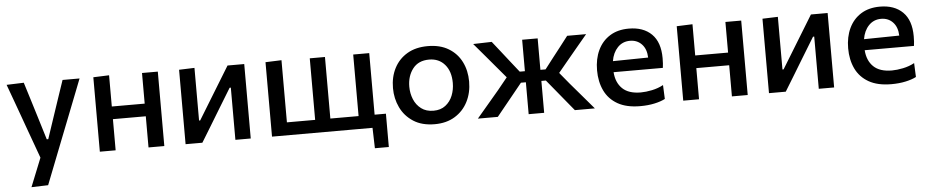

<svg xmlns="http://www.w3.org/2000/svg" viewBox="-41 -796 6182 1277"><g transform="rotate(-5 3050.0 -157.5)"><path d="M126.5 195.5Q145.5 148.5 164.8 100.2Q184 52 203 5Q185.5 -43 167.8 -92.2Q150 -141.5 133 -188L100.5 -278.5Q81 -332 60.8 -388Q40.5 -444 21 -497L136 -501Q155 -440 173 -382Q191 -324 209.5 -263.5L255.5 -113H265.5L316 -264Q336 -323 355.2 -380.8Q374.5 -438.5 394.5 -497H508Q492.5 -457 477.8 -419.5Q463 -382 445.5 -337.2Q428 -292.5 403.5 -230L348.5 -90Q311.5 5 285.2 71.5Q259 138 238 192Z M600 0V-497L705.5 -501V-292.5H925V-497H1030.5V0H925V-208H705.5V0Z M1172.5 0V-497L1275.5 -500.5V-149H1283L1376 -301Q1406.5 -350.5 1436.5 -399.8Q1466.5 -449 1496 -497H1607.5V0H1505V-348.5H1497L1405.5 -198.5Q1375 -148.5 1344.8 -98.5Q1314.5 -48.5 1284.5 0Z M2424.5 136.5 2420.5 0H1749.5V-497L1856.5 -501V-86H2045V-497H2146.5V-86H2335V-497H2442V-86H2517.5V136.5Z M2835.5 12Q2750 12 2693 -25Q2636 -62 2607.5 -121.8Q2579 -181.5 2579 -251Q2579 -325.5 2609.2 -384Q2639.5 -442.5 2696.2 -476Q2753 -509.5 2833.5 -509.5Q2915.5 -509.5 2972.2 -475.2Q3029 -441 3058.2 -382.5Q3087.5 -324 3087.5 -251Q3087.5 -176.5 3057.2 -117Q3027 -57.5 2970.5 -22.8Q2914 12 2835.5 12ZM2835 -78Q2883 -78 2915 -102.8Q2947 -127.5 2962.8 -167Q2978.5 -206.5 2978.5 -251Q2978.5 -328.5 2939.2 -374Q2900 -419.5 2834.5 -419.5Q2763 -419.5 2725.5 -370.8Q2688 -322 2688 -251Q2688 -206.5 2704.2 -167Q2720.5 -127.5 2753.2 -102.8Q2786 -78 2835 -78Z M3124 0Q3162 -44.5 3199.5 -89Q3237 -133.5 3274.5 -177.5L3339 -257L3285 -321Q3247.5 -365.5 3210.8 -409Q3174 -452.5 3136 -497L3260 -500.5Q3287 -466 3314.8 -431.2Q3342.5 -396.5 3369.5 -361.5L3428.5 -287H3463V-497H3566.5V-287H3601L3658 -361Q3684.5 -395 3711.2 -429.2Q3738 -463.5 3763.5 -497H3890Q3853 -453 3816.5 -409.2Q3780 -365.5 3744 -322L3689 -255.5L3753 -178Q3791 -134 3829 -89.2Q3867 -44.5 3905 0H3771.5Q3743.5 -34 3717 -66.2Q3690.5 -98.5 3663 -132L3596.5 -213H3566.5V0H3463V-213H3430L3363.5 -131Q3337 -98 3310.2 -65.5Q3283.5 -33 3257 0Z M4207.5 11.5Q4116 11.5 4057 -22.2Q3998 -56 3969.8 -115.2Q3941.5 -174.5 3941.5 -251Q3941.5 -326.5 3969 -384.8Q3996.5 -443 4048.8 -476Q4101 -509 4175.5 -509Q4272.5 -509 4327.8 -454.5Q4383 -400 4383 -293.5Q4383 -255.5 4379 -229H4050Q4055 -159 4096.5 -119Q4138 -79 4219 -79Q4252.5 -79 4293.8 -87.5Q4335 -96 4370 -115L4374 -22Q4345.5 -7 4302.8 2.2Q4260 11.5 4207.5 11.5ZM4176.5 -427.5Q4127 -427.5 4094 -393Q4061 -358.5 4052 -302.5L4287.5 -306Q4285.5 -363.5 4254.8 -395.5Q4224 -427.5 4176.5 -427.5Z M4495 0V-497L4600.5 -501V-292.5H4820V-497H4925.5V0H4820V-208H4600.5V0Z M5067.5 0V-497L5170.5 -500.5V-149H5178L5271 -301Q5301.5 -350.5 5331.5 -399.8Q5361.5 -449 5391 -497H5502.5V0H5400V-348.5H5392L5300.5 -198.5Q5270 -148.5 5239.8 -98.5Q5209.5 -48.5 5179.5 0Z M5884 11.5Q5792.5 11.5 5733.5 -22.2Q5674.5 -56 5646.2 -115.2Q5618 -174.5 5618 -251Q5618 -326.5 5645.5 -384.8Q5673 -443 5725.2 -476Q5777.5 -509 5852 -509Q5949 -509 6004.2 -454.5Q6059.5 -400 6059.5 -293.5Q6059.5 -255.5 6055.5 -229H5726.5Q5731.5 -159 5773 -119Q5814.5 -79 5895.5 -79Q5929 -79 5970.2 -87.5Q6011.5 -96 6046.5 -115L6050.5 -22Q6022 -7 5979.2 2.2Q5936.5 11.5 5884 11.5ZM5853 -427.5Q5803.5 -427.5 5770.5 -393Q5737.5 -358.5 5728.5 -302.5L5964 -306Q5962 -363.5 5931.2 -395.5Q5900.5 -427.5 5853 -427.5Z"/></g></svg>

Font: Commissioner Medium
Style: Regular
Weight: 500
Designer: Kostas Bartsokas
Foundry: Kostas Bartsokas
Version: Version 1.000; ttfautohint (v1.8.3)